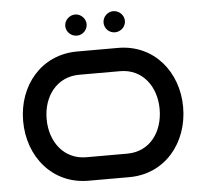

<svg xmlns="http://www.w3.org/2000/svg" viewBox="-51 -760 861 814"><g transform="rotate(-5 379.5 -353.5)"><path d="M720 -276C720 -427 619 -550 467 -550H293C140 -550 39 -427 39 -276C39 -124 140 0 293 0H467C619 0 720 -124 720 -276ZM620 -276C620 -179 563 -100 467 -100H293C197 -100 139 -179 139 -276C139 -372 197 -451 293 -451H467C563 -451 620 -372 620 -276ZM343 -662C343 -686 322 -707 298 -707C273 -707 252 -686 252 -662C252 -637 273 -617 298 -617C322 -617 343 -637 343 -662ZM506 -662C506 -686 485 -707 460 -707C435 -707 415 -686 415 -662C415 -637 435 -617 460 -617C485 -617 506 -637 506 -662Z"/></g></svg>

Font: Bruno Ace SC
Style: Regular
Weight: 400
Designer: Astigmatic (AOETI)
Foundry: Astigmatic (AOETI)
Version: Version 1.000